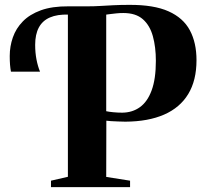

<svg xmlns="http://www.w3.org/2000/svg" viewBox="-20 -769 848 789"><path d="M189.5 0V-26.5L259 -42.5V-716L253 -729.5L259 -743H341.5Q366.5 -743 391.8 -744.5Q417 -746 446.2 -747.5Q475.5 -749 511.5 -749Q612 -749.5 672.5 -722.5Q733 -695.5 760.2 -644.5Q787.5 -593.5 787.5 -521.5Q787.5 -438.5 753.5 -382.5Q719.5 -326.5 654.2 -298Q589 -269.5 495 -269Q482 -269 465.8 -269.8Q449.5 -270.5 436 -271.2Q422.5 -272 417 -273L416.5 -42L514.5 -26.5V0ZM482.5 -306Q524.5 -306.5 555.2 -328.8Q586 -351 603.2 -397.8Q620.5 -444.5 620.5 -519Q620.5 -575.5 608.2 -620Q596 -664.5 567 -690Q538 -715.5 487 -715.5Q472.5 -715.5 459.5 -714.2Q446.5 -713 435.8 -711.5Q425 -710 416.5 -709V-312Q427.5 -309.5 445.5 -307.8Q463.5 -306 482.5 -306ZM25 -474.5Q22.5 -487.5 21.2 -503.2Q20 -519 20 -539Q20 -578.5 32.8 -615.2Q45.5 -652 73.8 -681Q102 -710 148.2 -726.8Q194.5 -743.5 261.5 -743L267 -726L261.5 -709Q215.5 -710.5 185 -697.2Q154.5 -684 139.5 -655.8Q124.5 -627.5 124.5 -584.5Q124.5 -552.5 130 -524.2Q135.5 -496 144.5 -474.5Z"/></svg>

Font: Merriweather 120pt
Style: Bold
Weight: 700
Designer: Eben Sorkin
Foundry: Eben Sorkin
Version: Version 2.100